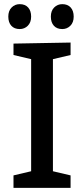

<svg xmlns="http://www.w3.org/2000/svg" viewBox="-20 -905 395 925"><path d="M75 -885Q101 -885 115.5 -869Q130 -853 130 -825Q130 -797 114 -781Q98 -765 75 -765Q49 -765 34.5 -781Q20 -797 20 -825Q20 -853 36 -869Q52 -885 75 -885ZM280 -885Q306 -885 320.5 -869Q335 -853 335 -825Q335 -797 319 -781Q303 -765 280 -765Q254 -765 239.5 -781Q225 -797 225 -825Q225 -853 241 -869Q257 -885 280 -885ZM45 0V-60L130 -80V-620L45 -640V-695L320 -700V-640L235 -620V-80L320 -60V0Z"/></svg>

Font: Bitter
Style: Regular
Weight: 400
Designer: Sol Matas
Foundry: Sol Matas
Version: Version 1.300;PS 001.300;hotconv 1.0.70;makeotf.lib2.5.58329